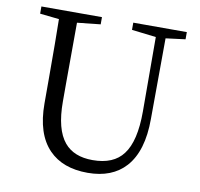

<svg xmlns="http://www.w3.org/2000/svg" viewBox="-82 -815 956 918"><g transform="rotate(10 396.0 -356.5)"><path d="M401 16Q280 16 213 -53Q141 -127 141 -275V-391Q141 -587 139 -684L46 -694V-729H340V-694L227 -682Q226 -587 226 -391V-299Q226 -164 277 -103Q323 -48 414 -48Q516 -48 562 -110Q611 -174 611 -318L610 -680L492 -694V-729H752V-694L657 -682L655 -290Q655 -134 585 -56Q520 16 401 16Z"/></g></svg>

Font: GenRyuMin TW R
Style: Regular
Weight: 400
Version: Version 1.501;PS 1;hotconv 16.6.51;makeotf.lib2.5.65220